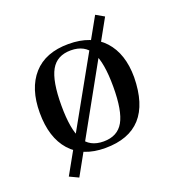

<svg xmlns="http://www.w3.org/2000/svg" viewBox="-112 -592 696 765"><g transform="rotate(-20 236.0 -209.0)"><path d="M233 10Q138 10 86.5 -48Q35 -106 35 -211Q35 -314 86.5 -372Q138 -430 236 -430Q333 -430 385 -373Q437 -316 437 -216Q434 10 233 10ZM346 -209Q346 -312 320.5 -357.5Q295 -403 236 -403Q177 -403 151.5 -357.5Q126 -312 126 -209Q126 -107 151.5 -62Q177 -17 236 -17Q295 -17 320.5 -62Q346 -107 346 -209ZM95 85 57 67 376 -503 411 -483Z"/></g></svg>

Font: UnnaRegular
Style: Regular
Weight: 400
Designer: Jorge de Buen Unna
Foundry: Omnibus-Type
Version: Version 2.008;hotconv 1.0.109;makeotfexe 2.5.65596